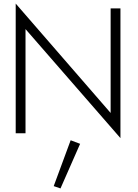

<svg xmlns="http://www.w3.org/2000/svg" viewBox="-20 -747 771 1076"><path d="M600 -700H655V27L123 -584V0H68V-727L600 -114ZM376 39 429 59 319 309 281 296Z"/></svg>

Font: Jost* Light
Style: Regular
Weight: 300
Version: Version 3.7